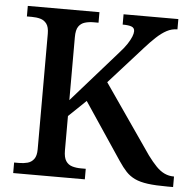

<svg xmlns="http://www.w3.org/2000/svg" viewBox="-51 -766 821 817"><g transform="rotate(5 359.0 -357.0)"><path d="M35 0V-45H56Q76 -45 92.5 -49.5Q109 -54 119.5 -68Q130 -82 130 -110V-603Q130 -632 119.5 -646Q109 -660 92.5 -664.5Q76 -669 56 -669H35V-714H341V-669H320Q300 -669 283 -664Q266 -659 256 -644.5Q246 -630 246 -599V-330L439 -549Q461 -573 472.5 -591Q484 -609 489.5 -622.5Q495 -636 495 -646Q495 -660 482.5 -665Q470 -670 444 -670V-714H678V-670Q654 -670 632.5 -658.5Q611 -647 589 -626.5Q567 -606 542 -578L400 -420L604 -125Q624 -98 641.5 -80Q659 -62 677.5 -53.5Q696 -45 716 -45H718V0H695Q643 0 609.5 -4.5Q576 -9 554 -19.5Q532 -30 516 -47Q500 -64 482 -91L320 -333L246 -262V-115Q246 -85 256 -70Q266 -55 283 -50Q300 -45 320 -45H341V0Z"/></g></svg>

Font: Noto Serif Kannada Medium
Style: Regular
Weight: 500
Version: Version 2.003